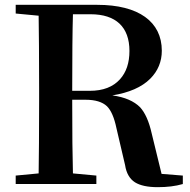

<svg xmlns="http://www.w3.org/2000/svg" viewBox="-20 -762 787 795"><path d="M633 13C672 13 706 9 737 0V-35L649 -42L608 -210C597 -259 581 -295 560 -318C535 -343 497 -360 445 -367C514 -378 567 -401 602 -436C634 -468 650 -507 650 -552C650 -672 554 -742 383 -742H45V-706L140 -697C141 -630 142 -529 142 -395V-346C142 -211 141 -110 140 -44L45 -35V0H379V-35L282 -44C280 -110 279 -212 279 -349H334C374 -349 404 -340 423 -322C440 -305 453 -275 462 -232L498 -78C503 -45 517 -21 539 -7C560 6 591 13 633 13ZM279 -386C279 -530 280 -636 282 -703H355C460 -703 516 -650 516 -551C516 -502 503 -463 477 -434C448 -402 407 -386 352 -386Z"/></svg>

Font: AllPunType Bold
Style: Regular
Weight: 700
Version: 1.0